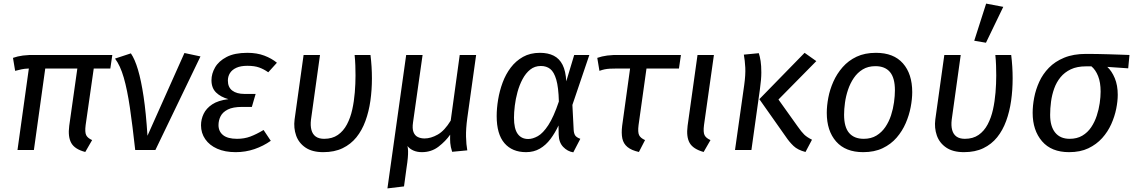

<svg xmlns="http://www.w3.org/2000/svg" viewBox="-20 -832 6285 1065"><path d="M181 -527H603L592 -452H500L455 -138Q450 -99 458 -82.5Q466 -66 491 -55L453 11Q395 -4 375.5 -38.5Q356 -73 364 -134L409 -452H231L168 0H77L140 -452Q115 -451 99.5 -447.5Q84 -444 64 -439L52 -511Q77 -520 107.5 -524Q138 -528 181 -527Z M618 -507 706 -536Q728 -504 745.5 -445Q763 -386 776.5 -296Q790 -206 798 -79L1003 -538L1092 -519L842 0H730Q715 -136 700.5 -235Q686 -334 666.5 -401.5Q647 -469 618 -507Z M1287 12Q1228 12 1185 -7Q1142 -26 1118.5 -60Q1095 -94 1095 -137Q1095 -170 1109.5 -200.5Q1124 -231 1157 -253Q1190 -275 1247 -282Q1204 -294 1178.5 -319Q1153 -344 1153 -387Q1153 -423 1173 -458Q1193 -493 1237 -516Q1281 -539 1352 -539Q1405 -539 1446 -523.5Q1487 -508 1516 -484L1468 -431Q1444 -448 1418 -457.5Q1392 -467 1352 -467Q1315 -467 1291 -456Q1267 -445 1255.5 -426.5Q1244 -408 1244 -385Q1244 -348 1268.5 -329.5Q1293 -311 1336 -311H1398L1377 -239H1324Q1272 -239 1243.5 -224.5Q1215 -210 1203.5 -187Q1192 -164 1192 -138Q1192 -103 1217.5 -82.5Q1243 -62 1295 -62Q1335 -62 1368.5 -74.5Q1402 -87 1442 -111L1482 -51Q1441 -22 1391.5 -5Q1342 12 1287 12Z M1947 -527H2035Q2039 -494 2041 -462Q2043 -430 2043 -397Q2043 -333 2034.5 -273Q2026 -213 2007 -161Q1988 -109 1957 -70.5Q1926 -32 1880.5 -10Q1835 12 1773 12Q1712 12 1674.5 -13.5Q1637 -39 1622.5 -80.5Q1608 -122 1614 -169L1664 -527H1755L1705 -168Q1701 -135 1707.5 -111Q1714 -87 1731.5 -74.5Q1749 -62 1778 -62Q1823 -62 1854 -83.5Q1885 -105 1904.5 -142Q1924 -179 1934 -224.5Q1944 -270 1948 -319Q1952 -368 1952 -413Q1952 -440 1951 -469Q1950 -498 1947 -527Z M2621 -527 2572 -177Q2564 -118 2565 -74Q2566 -30 2572 2L2488 10Q2479 -18 2477.5 -39Q2476 -60 2477 -85Q2452 -49 2412.5 -18.5Q2373 12 2320 12Q2295 12 2274.5 3.5Q2254 -5 2240 -22Q2243 -11 2243.5 5.5Q2244 22 2242 44.5Q2240 67 2235 99L2221 202L2129 213L2233 -527H2324L2271 -153Q2266 -119 2273.5 -99.5Q2281 -80 2297.5 -72Q2314 -64 2335 -64Q2370 -64 2408 -85.5Q2446 -107 2480 -163L2530 -527Z M2975 -539Q3020 -539 3051.5 -523Q3083 -507 3100.5 -472.5Q3118 -438 3121 -381L3165 -527H3249L3155 -250L3162 -113Q3163 -93 3170 -81.5Q3177 -70 3199 -62L3160 13Q3128 8 3104 -17Q3080 -42 3079 -85L3078 -136Q3059 -95 3033.5 -61Q3008 -27 2974.5 -7.5Q2941 12 2898 12Q2821 12 2778 -38Q2735 -88 2735 -188Q2735 -231 2743 -279.5Q2751 -328 2768 -374Q2785 -420 2813 -457Q2841 -494 2881 -516.5Q2921 -539 2975 -539ZM2980 -466Q2946 -466 2921 -446Q2896 -426 2878.5 -393Q2861 -360 2850.5 -321.5Q2840 -283 2835.5 -245.5Q2831 -208 2831 -179Q2831 -118 2851.5 -89.5Q2872 -61 2910 -61Q2935 -61 2963.5 -77Q2992 -93 3021.5 -138Q3051 -183 3080 -269Q3078 -348 3065.5 -390.5Q3053 -433 3032 -449.5Q3011 -466 2980 -466Z M3422 -527H3757L3746 -452H3566L3522 -138Q3517 -99 3525 -82.5Q3533 -66 3558 -55L3524 11Q3483 2 3460.5 -16.5Q3438 -35 3432 -64Q3426 -93 3431 -134L3475 -452H3405Q3379 -452 3363 -451Q3347 -450 3334.5 -447.5Q3322 -445 3305 -439L3293 -511Q3318 -520 3348.5 -524Q3379 -528 3422 -527Z M3849 -527H3940L3885 -138Q3880 -99 3888 -82.5Q3896 -66 3921 -55L3883 11Q3825 -5 3805.5 -39Q3786 -73 3794 -134Z M4192 -282 4443 -539 4508 -493 4298 -280 4405 -130Q4426 -100 4441 -85.5Q4456 -71 4484 -57L4448 11Q4405 0 4381.5 -22.5Q4358 -45 4340 -72ZM4106 -529 4189 -537Q4195 -519 4199 -493.5Q4203 -468 4203 -430Q4203 -392 4195 -336L4148 0H4057L4108 -360Q4116 -418 4114 -457Q4112 -496 4106 -529Z M4768 12Q4670 12 4618 -47Q4566 -106 4566 -206Q4566 -245 4574.5 -290Q4583 -335 4602.5 -379Q4622 -423 4654 -459.5Q4686 -496 4731.5 -517.5Q4777 -539 4839 -539Q4937 -539 4988.5 -480.5Q5040 -422 5040 -321Q5040 -283 5031.5 -238Q5023 -193 5004 -149Q4985 -105 4953.5 -68.5Q4922 -32 4876 -10Q4830 12 4768 12ZM4771 -62Q4812 -62 4841.5 -80Q4871 -98 4891 -127.5Q4911 -157 4922.5 -192.5Q4934 -228 4939 -264.5Q4944 -301 4944 -331Q4944 -400 4916.5 -432.5Q4889 -465 4836 -465Q4795 -465 4765.5 -447Q4736 -429 4716 -399.5Q4696 -370 4684 -334.5Q4672 -299 4667 -262.5Q4662 -226 4662 -196Q4662 -127 4690 -94.5Q4718 -62 4771 -62Z M5501 -527H5589Q5593 -494 5595 -462Q5597 -430 5597 -397Q5597 -333 5588.5 -273Q5580 -213 5561 -161Q5542 -109 5511 -70.5Q5480 -32 5434.5 -10Q5389 12 5327 12Q5266 12 5228.5 -13.5Q5191 -39 5176.5 -80.5Q5162 -122 5168 -169L5218 -527H5309L5259 -168Q5255 -135 5261.5 -111Q5268 -87 5285.5 -74.5Q5303 -62 5332 -62Q5377 -62 5408 -83.5Q5439 -105 5458.5 -142Q5478 -179 5488 -224.5Q5498 -270 5502 -319Q5506 -368 5506 -413Q5506 -440 5505 -469Q5504 -498 5501 -527ZM5384 -606 5450 -812 5545 -794 5449 -595Z M6004 -533Q6034 -533 6065.5 -532.5Q6097 -532 6129 -531Q6161 -530 6190.5 -529Q6220 -528 6245 -527L6238 -453L6122 -461Q6147 -438 6163.5 -398.5Q6180 -359 6180 -306Q6180 -271 6171.5 -228.5Q6163 -186 6144 -143.5Q6125 -101 6093.5 -66Q6062 -31 6017 -9.5Q5972 12 5910 12Q5812 12 5760 -48.5Q5708 -109 5708 -206Q5708 -246 5716.5 -290.5Q5725 -335 5744.5 -378Q5764 -421 5798 -456Q5832 -491 5883 -512Q5934 -533 6004 -533ZM6034 -464H6004Q5954 -464 5919.5 -447.5Q5885 -431 5862.5 -403.5Q5840 -376 5827.5 -341Q5815 -306 5810 -268.5Q5805 -231 5805 -195Q5805 -131 5833 -96.5Q5861 -62 5913 -62Q5954 -62 5983.5 -79.5Q6013 -97 6032.5 -126Q6052 -155 6063.5 -190Q6075 -225 6080 -260Q6085 -295 6085 -324Q6085 -375 6071 -410Q6057 -445 6034 -464Z"/></svg>

Font: Fira Sans Variable
Style: Italic
Weight: 397
Italic angle: -8°
Designer: Carrois Corporate & Edenspiekermann AG
Foundry: Carrois Corporate GbR & Edenspiekermann AG
Version: Version 4.202